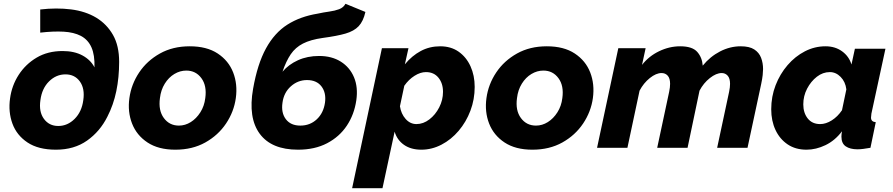

<svg xmlns="http://www.w3.org/2000/svg" viewBox="-20 -779 4708 1012"><path d="M275 10Q182 10 125 -28Q68 -66 45.5 -127.5Q23 -189 33 -260Q42 -328 78.5 -384.5Q115 -441 173.5 -475.5Q232 -510 310 -510Q372 -510 415 -486.5Q458 -463 478 -424Q480 -489 462 -529.5Q444 -570 406 -590Q369 -609 315.5 -612Q262 -615 192 -607V-729Q278 -739 354 -729.5Q430 -720 487 -686Q543 -652 575.5 -595Q608 -538 608 -453Q608 -371 593 -298.5Q578 -226 546 -164Q507 -86 439 -38Q371 10 275 10ZM287 -115Q336 -115 373.5 -152.5Q411 -190 419 -251Q428 -312 401 -349.5Q374 -387 325 -387Q276 -387 238.5 -350Q201 -313 193 -251Q184 -190 211.5 -152.5Q239 -115 287 -115Z M904 10Q815 10 757.5 -28Q700 -66 676 -128Q652 -190 662 -262Q672 -335 713.5 -397Q755 -459 823 -497Q891 -535 980 -535Q1070 -535 1127.5 -497Q1185 -459 1209 -397Q1233 -335 1223 -262Q1213 -190 1171.5 -128Q1130 -66 1062 -28Q994 10 904 10ZM923 -117Q956 -117 985.5 -135.5Q1015 -154 1036 -187Q1057 -220 1062 -262Q1071 -327 1041.5 -367Q1012 -407 962 -407Q929 -407 899 -389Q869 -371 848.5 -338Q828 -305 823 -262Q814 -197 843.5 -157Q873 -117 923 -117Z M1551 10Q1411 10 1349 -74Q1287 -158 1314 -311Q1337 -442 1382 -524Q1427 -606 1494.5 -649Q1562 -692 1654 -707Q1686 -714 1715.5 -718Q1745 -722 1767.5 -730.5Q1790 -739 1801 -759L1906 -716Q1895 -667 1870.5 -641Q1846 -615 1801 -602Q1756 -589 1681 -579Q1617 -570 1577 -549.5Q1537 -529 1512.5 -493Q1488 -457 1469 -401Q1501 -439 1550.5 -461.5Q1600 -484 1662 -484Q1729 -484 1776.5 -454Q1824 -424 1846 -371.5Q1868 -319 1858 -250Q1847 -175 1808 -116.5Q1769 -58 1704 -24Q1639 10 1551 10ZM1563 -117Q1614 -117 1649.5 -150Q1685 -183 1693 -238Q1700 -290 1674.5 -323.5Q1649 -357 1598 -357Q1550 -357 1513 -324Q1476 -291 1469 -238Q1461 -185 1486.5 -151Q1512 -117 1563 -117Z M1993 -525H2133L2114 -440Q2151 -485 2197.5 -510Q2244 -535 2300 -535Q2357 -535 2397.5 -506.5Q2438 -478 2460 -429.5Q2482 -381 2482 -321Q2482 -255 2459.5 -195.5Q2437 -136 2397.5 -89.5Q2358 -43 2307 -16.5Q2256 10 2201 10Q2146 10 2109.5 -15.5Q2073 -41 2060 -85L1996 213H1836ZM2175 -125Q2211 -125 2243 -149.5Q2275 -174 2295 -213Q2315 -252 2315 -295Q2315 -340 2291 -369.5Q2267 -399 2225 -399Q2196 -399 2165 -379.5Q2134 -360 2111 -327L2088 -219Q2094 -179 2118 -152Q2142 -125 2175 -125Z M2786 10Q2697 10 2639.5 -28Q2582 -66 2558 -128Q2534 -190 2544 -262Q2554 -335 2595.5 -397Q2637 -459 2705 -497Q2773 -535 2862 -535Q2952 -535 3009.5 -497Q3067 -459 3091 -397Q3115 -335 3105 -262Q3095 -190 3053.5 -128Q3012 -66 2944 -28Q2876 10 2786 10ZM2805 -117Q2838 -117 2867.5 -135.5Q2897 -154 2918 -187Q2939 -220 2944 -262Q2953 -327 2923.5 -367Q2894 -407 2844 -407Q2811 -407 2781 -389Q2751 -371 2730.5 -338Q2710 -305 2705 -262Q2696 -197 2725.5 -157Q2755 -117 2805 -117Z M3239 -525H3383L3364 -437Q3400 -483 3454 -509Q3508 -535 3565 -535Q3629 -535 3655 -505.5Q3681 -476 3684 -433Q3723 -481 3775.5 -508Q3828 -535 3884 -535Q3930 -535 3955.5 -518.5Q3981 -502 3991.5 -474.5Q4002 -447 4002 -415Q4002 -403 4000 -383.5Q3998 -364 3992 -336L3920 0H3760L3823 -295Q3828 -319 3828 -337Q3828 -366 3815.5 -380Q3803 -394 3784 -394Q3755 -394 3721.5 -367.5Q3688 -341 3667 -301L3604 0H3444L3507 -295Q3512 -319 3512 -337Q3512 -366 3499.5 -380Q3487 -394 3467 -394Q3438 -394 3405 -367.5Q3372 -341 3351 -301L3287 0H3127Z M4231 10Q4173 10 4131.5 -18Q4090 -46 4067.5 -94Q4045 -142 4045 -203Q4045 -270 4068 -329.5Q4091 -389 4131 -435.5Q4171 -482 4222.5 -508.5Q4274 -535 4331 -535Q4382 -535 4418.5 -508.5Q4455 -482 4468 -439L4486 -522H4647L4573 -180Q4571 -166 4571 -159Q4571 -137 4596 -135L4568 0Q4524 8 4500 8Q4461 8 4438 -7.5Q4415 -23 4415 -59Q4415 -71 4418 -87Q4381 -38 4331 -14Q4281 10 4231 10ZM4303 -125Q4333 -125 4364 -144.5Q4395 -164 4418 -198L4441 -308Q4436 -348 4411 -373.5Q4386 -399 4354 -399Q4317 -399 4285.5 -374.5Q4254 -350 4234 -311.5Q4214 -273 4214 -229Q4214 -184 4237.5 -154.5Q4261 -125 4303 -125Z"/></svg>

Font: Raleway ExtraBold
Style: Italic
Weight: 800
Italic angle: -12°
Designer: Matt McInerney, Pablo Impallari, Rodrigo Fuenzalida
Foundry: Matt McInerney, Pablo Impallari, Rodrigo Fuenzalida
Version: Version 4.026